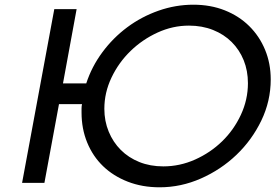

<svg xmlns="http://www.w3.org/2000/svg" viewBox="-20 -778 1172 817"><path d="M424 -315Q424 -263 442.5 -218Q461 -173 494 -140Q527 -107 573 -88.5Q619 -70 675 -70Q745 -70 810 -99Q875 -128 925 -176.5Q975 -225 1005 -289.5Q1035 -354 1035 -424Q1035 -477 1017 -521.5Q999 -566 966 -599Q933 -632 886.5 -650.5Q840 -669 784 -669Q715 -669 650.5 -639.5Q586 -610 535.5 -561Q485 -512 454.5 -448Q424 -384 424 -315ZM211 -739H306L248 -423H347Q370 -494 415.5 -555.5Q461 -617 521.5 -662Q582 -707 654.5 -732.5Q727 -758 803 -758Q876 -758 936.5 -734Q997 -710 1040.5 -667Q1084 -624 1108 -566Q1132 -508 1132 -440Q1132 -348 1092 -265Q1052 -182 986 -119Q920 -56 835 -18.5Q750 19 659 19Q585 19 523.5 -5Q462 -29 418.5 -71Q375 -113 351 -171.5Q327 -230 327 -299Q327 -307 327 -316.5Q327 -326 329 -335H231L169 0H74Z"/></svg>

Font: Involve Medium Oblique
Style: Italic
Weight: 500
Italic angle: -10.5°
Designer: Stefan Peev
Foundry: Context Ltd.
Version: Version 1.001